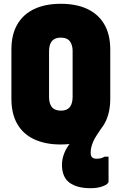

<svg xmlns="http://www.w3.org/2000/svg" viewBox="-20 -740 640 1010"><path d="M300 -720Q382 -720 440 -692.5Q498 -665 529 -611.5Q560 -558 560 -479V-221Q560 -142 529 -88.5Q498 -35 439.5 -7.5Q381 20 299 20Q218 20 159.5 -7.5Q101 -35 70.5 -88.5Q40 -142 40 -221V-479Q40 -558 71 -611.5Q102 -665 160 -692.5Q218 -720 300 -720ZM238 -228Q238 -209 243 -195Q248 -181 256 -173Q263 -166 274.5 -162Q286 -158 300 -158Q322 -158 335.5 -166.5Q349 -175 355.5 -191.5Q362 -208 362 -232V-472Q362 -485 359.5 -495.5Q357 -506 353 -514Q349 -522 344 -527Q336 -535 325 -538.5Q314 -542 300 -542Q278 -542 264.5 -533.5Q251 -525 244.5 -509Q238 -493 238 -468ZM463 -67Q474 -72 487.5 -73Q501 -74 517 -71Q510 -61 503 -50Q496 -39 489 -29Q477 -11 470 5.5Q463 22 460 36Q457 50 457 63Q457 81 465 88Q473 95 488 95Q500 95 510 92.5Q520 90 531 84H551Q551 94 551 107Q551 120 551 144Q551 168 551 214Q551 228 523 239Q495 250 457 250Q384 250 345 220.5Q306 191 306 127Q306 96 318 66Q330 36 351.5 10Q373 -16 401.5 -35.5Q430 -55 463 -67Z"/></svg>

Font: Recursive Monospace Black
Style: Regular
Weight: 900
Version: Version 1.047